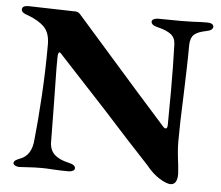

<svg xmlns="http://www.w3.org/2000/svg" viewBox="-50 -714 908 788"><g transform="rotate(5 404.5 -319.5)"><path d="M578 -51Q486 -149 386 -260L193 -468Q183 -480 180 -480Q173 -480 173 -460Q172 -424 173.5 -362Q175 -300 175 -272Q177 -158 177 -111Q177 -79 196.5 -60Q216 -41 256 -32Q284 -26 284 -12Q284 -5 276.5 -1Q269 3 259 3Q228 3 194 1Q166 -1 148 -1Q118 -1 90 1Q62 3 55 3Q47 3 39 -1Q31 -5 31 -11Q31 -18 37.5 -22.5Q44 -27 57 -32Q103 -49 108 -114Q116 -188 122.5 -293.5Q129 -399 129 -508Q129 -555 106 -579Q83 -603 38 -620Q10 -628 10 -642Q10 -658 36 -658Q54 -658 114 -656Q222 -653 230 -653Q242 -653 251 -642Q290 -598 406 -466Q504 -354 624 -220Q634 -207 640 -207Q648 -207 648 -222L649 -362Q649 -471 646 -555Q645 -581 627 -595Q609 -609 572 -618Q545 -624 545 -639Q545 -645 552.5 -649Q560 -653 570 -653L667 -652L713 -653Q745 -655 774 -655Q785 -655 792 -651Q799 -647 799 -640Q799 -625 773 -620Q737 -613 722.5 -600Q708 -587 707 -558Q707 -513 705 -445.5Q703 -378 702 -349Q697 -232 697 -158Q697 -120 705 -62L708 -26Q708 19 680 19Q664 19 635 1.5Q606 -16 578 -51Z"/></g></svg>

Font: EB Garamond
Style: Bold
Weight: 700
Designer: Georg Duffner and Octavio Pardo
Foundry: Georg Duffner
Version: Version 1.000; ttfautohint (v1.6)